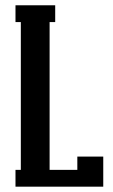

<svg xmlns="http://www.w3.org/2000/svg" viewBox="-20 -700 422 720"><path d="M367.2 0H38.1V-63H58.1V-617.2H38.1V-680.2H187V-617.2H166V-63H270V-112.8H367.2Z"/></svg>

Font: Margherita Bold
Style: Regular
Weight: 700
Designer: James Puckett
Foundry: Dunwich Type Founders
Version: Version 1.008;hotconv 1.0.109;makeotfexe 2.5.65596